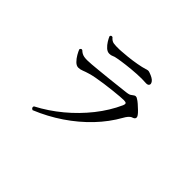

<svg xmlns="http://www.w3.org/2000/svg" viewBox="-141 -993 1281 1281"><g transform="rotate(45 500.0 -352.0)"><path d="M267 14Q248 7 255 -10Q345 -57 425 -123.5Q505 -190 568.5 -270Q632 -350 671 -437Q677 -451 673 -457.5Q669 -464 651 -464Q640 -464 613.5 -462Q587 -460 551.5 -456Q516 -452 479 -447Q442 -442 410.5 -436Q379 -430 360 -424Q336 -417 317.5 -409.5Q299 -402 282 -402Q264 -402 247 -419Q230 -436 217.5 -458Q205 -480 200 -494Q206 -509 218 -504Q237 -485 260.5 -481Q284 -477 329 -481Q350 -483 389 -486.5Q428 -490 473 -495Q518 -500 559 -504.5Q600 -509 625 -512Q641 -514 649.5 -517Q658 -520 666 -527Q679 -538 688 -538.5Q697 -539 706 -532Q717 -526 733 -512Q749 -498 764 -483.5Q779 -469 785 -460Q795 -447 792 -437Q789 -427 773 -422Q760 -418 749 -405Q738 -392 730 -377Q683 -293 613 -219.5Q543 -146 455 -86.5Q367 -27 267 14ZM362 -614Q344 -614 327.5 -629Q311 -644 299 -663.5Q287 -683 281 -698Q284 -712 299 -708Q316 -687 336 -684Q356 -681 391 -682Q395 -682 399 -682.5Q403 -683 408 -683Q429 -684 467 -688Q505 -692 544 -699Q583 -706 608 -714Q609 -714 610 -715Q617 -717 623.5 -718Q630 -719 641 -715Q681 -701 693 -684.5Q705 -668 698.5 -657.5Q692 -647 674 -648Q636 -651 587 -648Q538 -645 493.5 -639.5Q449 -634 423 -629Q399 -625 389 -619.5Q379 -614 362 -614Z"/></g></svg>

Font: Zen Old Mincho
Style: Regular
Weight: 400
Designer: Yoshimichi Ohira
Foundry: Positype
Version: Version 1.001